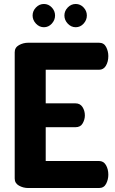

<svg xmlns="http://www.w3.org/2000/svg" viewBox="-20 -946 579 966"><path d="M122 0Q97 0 75.5 -12Q54 -24 54 -48V-683Q54 -707 75.5 -719Q97 -731 122 -731H478Q503 -731 514 -709.5Q525 -688 525 -664Q525 -636 513 -615.5Q501 -595 478 -595H210V-426H360Q383 -426 395 -407.5Q407 -389 407 -365Q407 -345 396 -325.5Q385 -306 360 -306H210V-136H478Q501 -136 513 -115.5Q525 -95 525 -67Q525 -43 514 -21.5Q503 0 478 0ZM361 -809Q338 -809 321 -827Q304 -845 304 -868Q304 -891 321 -908.5Q338 -926 361 -926Q384 -926 400.5 -908.5Q417 -891 417 -868Q417 -845 400.5 -827Q384 -809 361 -809ZM201 -809Q178 -809 161 -827Q144 -845 144 -868Q144 -891 161 -908.5Q178 -926 201 -926Q224 -926 240.5 -908.5Q257 -891 257 -868Q257 -845 240.5 -827Q224 -809 201 -809Z"/></svg>

Font: Dosis ExtraBold
Style: Regular
Weight: 800
Designer: EdgarTolentino, PabloImpallari, IginoMarini
Foundry: EdgarTolentino, PabloImpallari, IginoMarini
Version: Version 3.001; ttfautohint (v1.8.2)